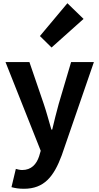

<svg xmlns="http://www.w3.org/2000/svg" viewBox="-20 -944 614 1188"><path d="M128 224C253 224 313 149 362 17L561 -560H420L343 -300C329 -248 315 -194 303 -142H298C282 -196 268 -250 251 -300L162 -560H14L232 -11L222 23C206 72 174 108 117 108C104 108 88 104 78 101L51 214C73 220 95 224 128 224ZM299 -650 497 -827 397 -924 227 -721Z"/></svg>

Font: Noto Sans Mono CJK SC
Style: Bold
Weight: 700
Designer: Ryoko NISHIZUKA 西塚涼子 (kana, bopomofo & ideographs); Paul D. Hunt (Latin, Greek & Cyrillic); Sandoll Communications 산돌커뮤니
Foundry: Adobe
Version: Version 2.004;hotconv 1.0.118;makeotfexe 2.5.65603